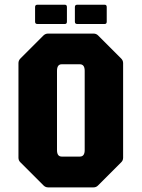

<svg xmlns="http://www.w3.org/2000/svg" viewBox="-20 -812 614 832"><path d="M188.5 0Q177 0 168.5 -8.5L68.5 -108.5Q60 -116.5 60 -128.5V-538.5Q60 -550 68.5 -558.5L168.5 -658.5Q177 -666.5 188.5 -666.5H385Q397 -666.5 405 -658.5L505 -558.5Q513.5 -550 513.5 -538.5V-128.5Q513.5 -116.5 505 -108.5L405 -8.5Q397 0 385 0ZM247.5 -133.5H326Q347 -133.5 347 -161.5V-505Q347 -533.5 326 -533.5H247.5Q227 -533.5 227 -505V-161.5Q227 -133.5 247.5 -133.5ZM142 -708Q132 -708 132 -718V-781.5Q132 -791.5 142 -791.5H261Q270 -791.5 270 -781.5V-718Q270 -708 261 -708ZM314.5 -708Q304.5 -708 304.5 -718V-781.5Q304.5 -791.5 314.5 -791.5H433.5Q442.5 -791.5 442.5 -781.5V-718Q442.5 -708 433.5 -708Z"/></svg>

Font: Jaro
Style: Regular
Weight: 400
Designer: Agyei Archer, Celine Hurka, Mirko Velimirović
Version: Version 1.000